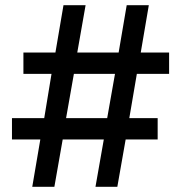

<svg xmlns="http://www.w3.org/2000/svg" viewBox="-20 -718 696 738"><path d="M347 0H431L463 -182H586V-264H477L506 -434H630V-516H521L552 -698H467L436 -516H277L309 -698H224L193 -516H70V-434H178L150 -264H26V-182H135L104 0H189L221 -182H379ZM234 -264 264 -434H422L392 -264Z"/></svg>

Font: IBM Plex Devanagari Medium
Style: Regular
Weight: 600
Designer: Mike Abbink, Paul van der Laan, Pieter van Rosmalen, Erin McLaughlin
Foundry: Bold Monday
Version: Version 1.0